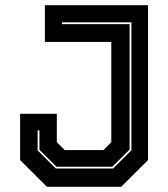

<svg xmlns="http://www.w3.org/2000/svg" viewBox="-20 -720 648 740"><path d="M161 0 57.5 -103V-281.5H199V-172L229.5 -141.5H378.5L409 -172V-558.5H153V-700H550.5V-103L447 0ZM195 -70.5H415.5L486.5 -141V-634H219V-627H479.5V-143.5L413 -77.5H197.5L132 -142.5V-217.5H125V-140.5Z"/></svg>

Font: Tourney Thin ExtraBold
Style: Regular
Weight: 800
Version: Version 1.015